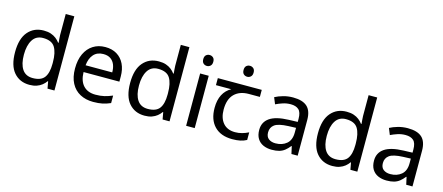

<svg xmlns="http://www.w3.org/2000/svg" viewBox="-51 -1325 4381 1900"><g transform="rotate(15 2139.5 -375.0)"><path d="M275 10Q175 10 115 -59.5Q55 -129 55 -267Q55 -405 115.5 -475.5Q176 -546 276 -546Q318 -546 349 -535.5Q380 -525 403 -507Q426 -489 442 -467H448Q447 -480 444.5 -505.5Q442 -531 442 -546V-760H530V0H459L446 -72H442Q426 -49 403 -30.5Q380 -12 348.5 -1Q317 10 275 10ZM289 -63Q374 -63 408.5 -109.5Q443 -156 443 -250V-266Q443 -366 410 -419.5Q377 -473 288 -473Q217 -473 181.5 -416.5Q146 -360 146 -265Q146 -169 181.5 -116Q217 -63 289 -63Z M907 -546Q976 -546 1025.5 -516Q1075 -486 1101.5 -431.5Q1128 -377 1128 -304V-251H761Q763 -160 807.5 -112.5Q852 -65 932 -65Q983 -65 1022.5 -74.5Q1062 -84 1104 -102V-25Q1063 -7 1023 1.5Q983 10 928 10Q852 10 793.5 -21Q735 -52 702.5 -113.5Q670 -175 670 -264Q670 -352 699.5 -415Q729 -478 782.5 -512Q836 -546 907 -546ZM906 -474Q843 -474 806.5 -433.5Q770 -393 763 -321H1036Q1036 -367 1022 -401Q1008 -435 979.5 -454.5Q951 -474 906 -474Z M1454 10Q1354 10 1294 -59.5Q1234 -129 1234 -267Q1234 -405 1294.5 -475.5Q1355 -546 1455 -546Q1497 -546 1528 -535.5Q1559 -525 1582 -507Q1605 -489 1621 -467H1627Q1626 -480 1623.5 -505.5Q1621 -531 1621 -546V-760H1709V0H1638L1625 -72H1621Q1605 -49 1582 -30.5Q1559 -12 1527.5 -1Q1496 10 1454 10ZM1468 -63Q1553 -63 1587.5 -109.5Q1622 -156 1622 -250V-266Q1622 -366 1589 -419.5Q1556 -473 1467 -473Q1396 -473 1360.5 -416.5Q1325 -360 1325 -265Q1325 -169 1360.5 -116Q1396 -63 1468 -63Z M1967 -536V0H1879V-536ZM1924 -737Q1944 -737 1959.5 -723.5Q1975 -710 1975 -681Q1975 -653 1959.5 -639Q1944 -625 1924 -625Q1902 -625 1887 -639Q1872 -653 1872 -681Q1872 -710 1887 -723.5Q1902 -737 1924 -737Z M2337 -737Q2357 -737 2372.5 -723.5Q2388 -710 2388 -681Q2388 -653 2372.5 -639Q2357 -625 2337 -625Q2315 -625 2300 -639Q2285 -653 2285 -681Q2285 -710 2300 -723.5Q2315 -737 2337 -737ZM2353 10Q2235 10 2170 -57Q2105 -124 2105 -245Q2105 -325 2134 -380.5Q2163 -436 2217 -465H2060V-537H2510V-465H2397Q2303 -465 2249.5 -411.5Q2196 -358 2196 -252Q2196 -165 2239 -114.5Q2282 -64 2362 -64Q2399 -64 2433 -73.5Q2467 -83 2499 -99V-21Q2470 -5 2435 2.5Q2400 10 2353 10Z M2830 -545Q2928 -545 2975 -502Q3022 -459 3022 -365V0H2958L2941 -76H2937Q2914 -47 2889.5 -27.5Q2865 -8 2833.5 1Q2802 10 2757 10Q2709 10 2670.5 -7Q2632 -24 2610 -59.5Q2588 -95 2588 -149Q2588 -229 2651 -272.5Q2714 -316 2845 -320L2936 -323V-355Q2936 -422 2907 -448Q2878 -474 2825 -474Q2783 -474 2745 -461.5Q2707 -449 2674 -433L2647 -499Q2682 -518 2730 -531.5Q2778 -545 2830 -545ZM2856 -259Q2756 -255 2717.5 -227Q2679 -199 2679 -148Q2679 -103 2706.5 -82Q2734 -61 2777 -61Q2845 -61 2890 -98.5Q2935 -136 2935 -214V-262Z M3378 10Q3278 10 3218 -59.5Q3158 -129 3158 -267Q3158 -405 3218.5 -475.5Q3279 -546 3379 -546Q3421 -546 3452 -535.5Q3483 -525 3506 -507Q3529 -489 3545 -467H3551Q3550 -480 3547.5 -505.5Q3545 -531 3545 -546V-760H3633V0H3562L3549 -72H3545Q3529 -49 3506 -30.5Q3483 -12 3451.5 -1Q3420 10 3378 10ZM3392 -63Q3477 -63 3511.5 -109.5Q3546 -156 3546 -250V-266Q3546 -366 3513 -419.5Q3480 -473 3391 -473Q3320 -473 3284.5 -416.5Q3249 -360 3249 -265Q3249 -169 3284.5 -116Q3320 -63 3392 -63Z M4006 -545Q4104 -545 4151 -502Q4198 -459 4198 -365V0H4134L4117 -76H4113Q4090 -47 4065.5 -27.5Q4041 -8 4009.5 1Q3978 10 3933 10Q3885 10 3846.5 -7Q3808 -24 3786 -59.5Q3764 -95 3764 -149Q3764 -229 3827 -272.5Q3890 -316 4021 -320L4112 -323V-355Q4112 -422 4083 -448Q4054 -474 4001 -474Q3959 -474 3921 -461.5Q3883 -449 3850 -433L3823 -499Q3858 -518 3906 -531.5Q3954 -545 4006 -545ZM4032 -259Q3932 -255 3893.5 -227Q3855 -199 3855 -148Q3855 -103 3882.5 -82Q3910 -61 3953 -61Q4021 -61 4066 -98.5Q4111 -136 4111 -214V-262Z"/></g></svg>

Font: ugurmukhi05
Style: Book
Weight: 400
Designer: Jelle Bosma - Monotype Design Team
Foundry: Monotype Imaging Inc.
Version: Version 2.003